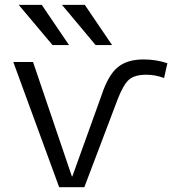

<svg xmlns="http://www.w3.org/2000/svg" viewBox="-20 -777 739 797"><path d="M198.2 -589.8 57.6 -756.8H153.3L266.6 -589.8ZM377 -589.8 237.3 -756.8H332L445.3 -589.8ZM280.3 -44.9 402.3 -383.8Q428.7 -463.9 467.8 -497.1Q506.8 -530.3 576.2 -530.3Q627 -530.3 674.8 -514.6L661.1 -453.1Q625 -466.8 587.9 -466.8Q540 -466.8 516.6 -447.3Q493.2 -427.7 469.7 -368.2L330.1 0H225.6L35.2 -519.5H117.2L278.3 -44.9Z"/></svg>

Font: Gen Shin Gothic Normal
Style: Regular
Weight: 300
Designer: [Source Han Sans]
Ryoko NISHIZUKA  (kana & ideographs); Paul D. Hunt (Latin, Greek & Cyrillic); Wenlong ZHANG  (bopomofo
Version: Version 1.002.20150607